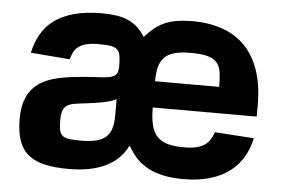

<svg xmlns="http://www.w3.org/2000/svg" viewBox="-44 -613 1003 684"><g transform="rotate(5 457.0 -271.5)"><path d="M34.8 -152.3Q34.8 -187.1 42.4 -212.4Q50.1 -237.6 63.9 -255.5Q77.8 -273.4 96.9 -284.8Q116.1 -296.2 138.8 -303.3Q161.6 -310.4 187.1 -314.1Q212.7 -317.8 239.7 -320.3Q275.6 -323.9 300.6 -324.6Q325.6 -325.3 341.4 -328.7Q357.2 -332 364.5 -340.9Q371.8 -349.8 371.8 -369.3V-371.4Q371.8 -394.9 369 -408.9Q366.1 -422.9 357.4 -430.4Q348.7 -437.9 332.7 -440Q316.8 -442.1 290.8 -442.1Q263.8 -442.1 246.8 -437.3Q229.8 -432.5 219.3 -424.2Q208.8 -415.8 203.3 -404.3Q197.8 -392.8 193.9 -379.3L54 -390.6Q62.1 -427.9 79.2 -457.9Q96.2 -487.9 125 -508.9Q153.8 -529.8 195.5 -541.2Q237.2 -552.6 294 -552.6Q323.2 -552.6 346.4 -549Q369.7 -545.5 388.5 -537.1Q407.3 -528.8 422.4 -515.1Q437.5 -501.4 449.6 -481.5Q465.6 -499.6 481.7 -513Q497.9 -526.3 517.2 -535.2Q536.6 -544 561.1 -548.3Q585.6 -552.6 618.6 -552.6Q679.3 -552.6 727.1 -535.3Q774.9 -518.1 807.9 -483.5Q840.9 -448.9 858.1 -397Q875.4 -345.2 875.4 -275.6V-234H503.6V-233.7Q503.6 -196.7 509.8 -171.5Q516 -146.3 530.4 -130.9Q544.7 -115.4 568.5 -108.8Q592.3 -102.3 627.1 -102.3Q652.7 -102.3 670.1 -106.4Q687.5 -110.4 699.4 -118.4Q711.3 -126.4 718.9 -138.1Q726.6 -149.9 732.2 -165.5L871.8 -156.2Q864 -118.3 845.7 -87.5Q827.4 -56.8 798.1 -35Q768.8 -13.1 728 -1.2Q687.1 10.7 634.2 10.7Q594.1 10.7 563 4.1Q532 -2.5 508 -15.1Q484 -27.7 466.4 -46.3Q448.9 -65 435.4 -89.1H431.5Q420.8 -66.4 402.5 -47.9Q384.2 -29.5 358.5 -16.5Q332.7 -3.6 299.4 3.4Q266 10.3 224.4 10.3Q175.4 10.3 139.7 2.5Q104 -5.3 80.6 -24Q57.2 -42.6 46 -74Q34.8 -105.5 34.8 -152.3ZM259.2 -94.1Q290.8 -94.1 312.5 -99.3Q334.2 -104.4 347.7 -116.3Q361.2 -128.2 367 -147.5Q372.9 -166.9 372.9 -195V-252.8Q366.1 -248.2 353.5 -244.3Q340.9 -240.4 326 -237.4Q311.1 -234.4 295.6 -232.1Q280.2 -229.8 267.8 -228.3Q241.1 -225.5 223.9 -222.5Q206.7 -219.5 196.9 -212.5Q187.1 -205.6 183.2 -192.8Q179.3 -180 179.3 -157.3Q179.3 -134.9 182.7 -122.3Q186.1 -109.7 195.1 -103.5Q204.2 -97.3 219.6 -95.7Q235.1 -94.1 259.2 -94.1ZM503.6 -327.8H733Q733 -358.7 729.8 -380.1Q726.6 -401.6 715 -414.8Q703.5 -427.9 681.5 -433.8Q659.4 -439.6 621.4 -439.6Q587 -439.6 564.1 -433.4Q541.2 -427.2 527.9 -413.5Q514.6 -399.9 509.1 -378.7Q503.6 -357.6 503.6 -327.8Z"/></g></svg>

Font: Cannonade
Style: Bold
Weight: 700
Designer: Rasmus Andersson
Foundry: rsms
Version: Version 3.012;git-f93a4a705